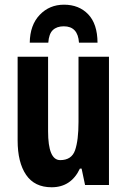

<svg xmlns="http://www.w3.org/2000/svg" viewBox="-20 -789 541 819"><path d="M444.8 -546.9V0H342.8L328.1 -69.8H320.8Q283.2 9.8 200.2 9.8Q127.4 9.8 91.3 -43.2Q55.2 -96.2 55.2 -189.9V-546.9H185.1V-229Q185.1 -106 236.8 -106Q285.6 -106 300.3 -148.4Q314.9 -190.9 314.9 -269V-546.9ZM252.9 -769Q316.9 -769 356.2 -728Q395.5 -687 396 -606.9H316.9Q312.5 -676.8 252 -676.8Q222.2 -676.8 205.3 -660.6Q188.5 -644.5 186 -606.9H106.9Q107.9 -682.1 149.4 -725.6Q190.9 -769 252.9 -769Z"/></svg>

Font: Open Sans Condensed
Style: Bold
Weight: 700
Width: 3
Designer: Monotype Design Team
Foundry: Monotype Imaging Inc.
Version: Version 3.003; ttfautohint (v1.8.4)